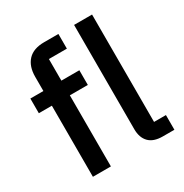

<svg xmlns="http://www.w3.org/2000/svg" viewBox="-170 -874 966 1008"><g transform="rotate(-30 312.5 -370.0)"><path d="M105 -431H26V-520H105V-606Q105 -669 138 -704.5Q171 -740 237 -740H323V-651H214V-520H323V-431H214V0H105ZM529 0Q473 0 445.5 -28.5Q418 -57 418 -108V-740H527V-89H599V0Z"/></g></svg>

Font: IBM Plex Sans Thai Medium
Style: Regular
Weight: 500
Designer: Mike Abbink, Paul van der Laan, Pieter van Rosmalen, Ben Mitchell, Mark Frömberg
Foundry: Bold Monday
Version: Version 1.1